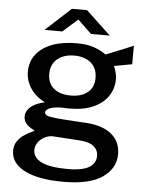

<svg xmlns="http://www.w3.org/2000/svg" viewBox="-58 -741 739 960"><g transform="rotate(5 311.5 -261.0)"><path d="M296.5 171Q170.5 171 101.5 135.8Q32.5 100.5 32.5 37.5Q32.5 10 45.8 -9.2Q59 -28.5 77.2 -41Q95.5 -53.5 111 -60.8Q126.5 -68 131 -71Q122.5 -76 109.2 -83.8Q96 -91.5 85.5 -104.8Q75 -118 75 -139.5Q75 -164.5 98.8 -185.8Q122.5 -207 170 -217Q123 -240 97.2 -279Q71.5 -318 71.5 -362Q71.5 -412.5 100 -449.2Q128.5 -486 180.2 -505.5Q232 -525 302 -525Q353 -525 387.5 -513.5Q422 -502 451 -481.5Q460.5 -485 478 -492.2Q495.5 -499.5 516.8 -508Q538 -516.5 557.2 -524.5Q576.5 -532.5 588.5 -537.5L588 -444.5L498 -428Q505 -413 509.2 -395Q513.5 -377 513.5 -362Q513.5 -317 489 -279.2Q464.5 -241.5 415.5 -219Q366.5 -196.5 293 -196.5Q286 -196.5 275 -196.8Q264 -197 256.5 -198Q210 -196.5 192.5 -187.2Q175 -178 175 -167Q175 -153 197.5 -148Q220 -143 271.5 -139.5Q290 -138 318.8 -136.5Q347.5 -135 382.5 -132.5Q467.5 -127.5 512.2 -90Q557 -52.5 557 9.5Q557 80.5 492.5 125.8Q428 171 296.5 171ZM315 105.5Q383.5 105.5 418.2 85.8Q453 66 453 27Q453 -2 430.5 -20.5Q408 -39 363.5 -42L225.5 -51Q205 -52 184.8 -42Q164.5 -32 151.2 -14.2Q138 3.5 138 25Q138 64 181.2 84.8Q224.5 105.5 315 105.5ZM296 -262Q348 -262 379.8 -287.2Q411.5 -312.5 411.5 -360Q411.5 -409 379.8 -435.8Q348 -462.5 296 -462.5Q243.5 -462.5 211.2 -435.5Q179 -408.5 179 -360Q179 -314 209.8 -288Q240.5 -262 296 -262ZM369.5 -577.5 300.5 -644 225.5 -577.5H136.5L263.5 -694.5H339.5L464 -577.5Z"/></g></svg>

Font: Public Sans Medium
Style: Regular
Weight: 500
Designer: The Public Sans Project Authors: Dan O. Williams and USWDS (Libre Franklin designed by Pablo Impallari and Rodrigo Fuenz
Version: Version 1.007